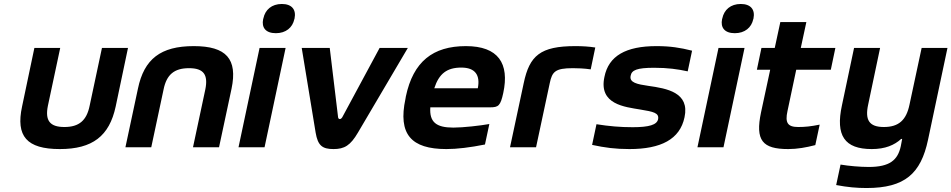

<svg xmlns="http://www.w3.org/2000/svg" viewBox="-20 -741 4787 966"><path d="M91 -205C59 -56 114 9 281 9C445 9 530 -56 562 -205L624 -500H493L431 -209C416 -135 378 -102 304 -102C230 -102 206 -135 221 -209L283 -500H153Z M674 -295 611 0H741L803 -291C818 -365 856 -398 931 -398C1005 -398 1028 -365 1013 -291L951 0H1082L1145 -295C1176 -444 1119 -509 955 -509C788 -509 705 -444 674 -295Z M1286 -500 1180 0H1311L1417 -500ZM1304 -645C1295 -602 1317 -574 1368 -574C1418 -574 1452 -602 1461 -645L1462 -648C1471 -693 1448 -721 1398 -721C1347 -721 1314 -692 1305 -648Z M1498 -500 1568 -74C1579 -9 1601 9 1658 9C1713 9 1743 -9 1781 -74L2032 -500H1890L1702 -151C1698 -145 1694 -142 1690 -142C1686 -142 1682 -144 1681 -151L1639 -500Z M2512 -273C2544 -422 2487 -509 2324 -509C2158 -509 2059 -431 2022 -256L2020 -244C1982 -66 2048 9 2226 9C2279 9 2346 1 2420 -14L2442 -117C2397 -109 2311 -99 2261 -99C2174 -99 2140 -127 2145 -201H2446C2488 -201 2498 -209 2512 -273ZM2165 -297C2189 -371 2229 -401 2301 -401C2371 -401 2397 -363 2384 -297Z M2862 -398C2881 -398 2920 -397 2952 -392L2975 -502C2943 -507 2910 -509 2875 -509C2698 -509 2644 -461 2615 -323L2546 0H2677L2746 -323C2758 -380 2773 -398 2862 -398Z M3201 -190C3268 -179 3297 -173 3291 -141C3285 -113 3246 -101 3163 -101C3100 -101 3044 -106 2981 -116L2959 -12C3024 2 3076 9 3147 9C3305 9 3401 -40 3424 -151C3451 -276 3335 -296 3242 -309C3187 -317 3145 -325 3153 -360C3158 -388 3184 -400 3271 -400C3340 -400 3390 -393 3440 -382L3462 -486C3403 -501 3352 -509 3283 -509C3129 -509 3042 -460 3021 -354C2991 -215 3125 -203 3201 -190Z M3595 -500 3489 0H3620L3726 -500ZM3613 -645C3604 -602 3626 -574 3677 -574C3727 -574 3761 -602 3770 -645L3771 -648C3780 -693 3757 -721 3707 -721C3656 -721 3623 -692 3614 -648Z M3996 -102C3943 -102 3929 -123 3942 -182L3986 -390H4160L4183 -500H4009L4037 -630H3906L3878 -500H3811L3788 -390H3855L3809 -176C3779 -34 3816 9 3946 9C3991 9 4036 1 4082 -11L4104 -114C4060 -105 4031 -102 3996 -102Z M4649 -37 4747 -500H4617L4556 -215C4540 -137 4502 -102 4427 -102C4353 -102 4331 -137 4348 -215L4408 -500H4277L4216 -211C4183 -59 4229 9 4366 9C4434 9 4480 -11 4514 -42H4519L4512 -5C4497 64 4457 99 4351 99C4307 99 4250 94 4209 87L4187 190C4245 201 4291 205 4340 205C4533 205 4613 132 4649 -37Z"/></svg>

Font: LT Wave Text Bold Italic
Style: Regular
Weight: 700
Designer: Daniel Lyons
Version: Version 2.5 (Glyphs App)